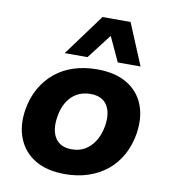

<svg xmlns="http://www.w3.org/2000/svg" viewBox="-86 -844 829 930"><g transform="rotate(10 328.5 -379.5)"><path d="M295 11Q206 11 148 -24Q90 -59 65 -121.5Q40 -184 53 -264Q63 -324 90 -371Q117 -418 157 -450.5Q197 -483 249 -499.5Q301 -516 362 -516Q451 -516 509 -481.5Q567 -447 591.5 -386Q616 -325 604 -244Q594 -183 567.5 -135.5Q541 -88 500.5 -55.5Q460 -23 408 -6Q356 11 295 11ZM307 -113Q345 -113 373.5 -130.5Q402 -148 421 -179.5Q440 -211 447 -254Q457 -318 432.5 -355.5Q408 -393 351 -393Q313 -393 284 -376.5Q255 -360 236 -328.5Q217 -297 211 -254Q201 -190 225.5 -151.5Q250 -113 307 -113ZM193 -566 343 -770H481L566 -566H454L398 -687L305 -566Z"/></g></svg>

Font: Nunito Sans 6pt ExtraBold
Style: Italic
Weight: 800
Italic angle: -9°
Version: Version 3.101;gftools[0.9.27]